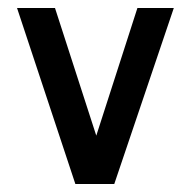

<svg xmlns="http://www.w3.org/2000/svg" viewBox="-20 -459 454 479"><path d="M413.6 -439 265.1 0H168L22.5 -439H117.2L220.2 -120.6L322.8 -439Z"/></svg>

Font: Keraleeyam
Style: Regular
Weight: 400
Designer: Hussain K. H.
Foundry: Swathanthra Malayalam Computing(SMC) http://smc.org.in
Version: Version 3.0.0+20221109